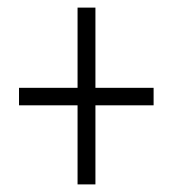

<svg xmlns="http://www.w3.org/2000/svg" viewBox="-20 -606 455 505"><path d="M231 -375V-586H184V-375H30V-329H184V-121H231V-329H384V-375Z"/></svg>

Font: Noto Sans Lao Looped ExtraCondensed Light
Style: Regular
Weight: 300
Width: 2
Designer: Mark Frömberg, Ben Mitchell
Foundry: The Fontpad Ltd
Version: Version 1.002